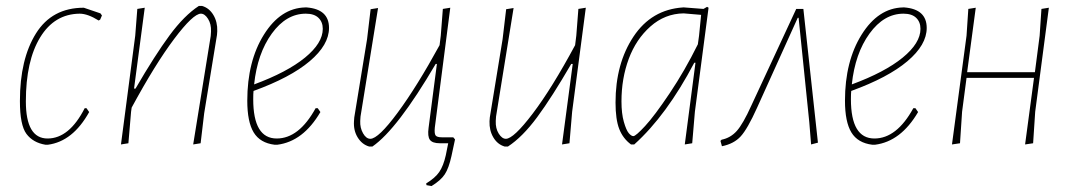

<svg xmlns="http://www.w3.org/2000/svg" viewBox="-20 -482 3607 646"><path d="M262 -456 318 -437 323 -430 317 -416 312 -413Q275 -436 248 -436Q163 -435 115 -356Q67 -277 67 -141Q67 -16 140 -16Q213 -16 265 -118H271L280 -105Q225 -6 141 5H133Q91 -2 69 -31.5Q47 -61 47 -142Q47 -283 101 -369.5Q155 -456 262 -456Z M387 4 435 -362 442 -452 467 -456 431 -184H436Q501 -296 550.5 -363Q600 -430 649 -462H660Q684 -455 698 -431.5Q712 -408 711 -377L710 -364L667 -101L655 0L630 4L689 -361L690 -376Q691 -401 680 -418.5Q669 -436 656 -436Q630 -436 566 -351Q502 -266 423 -120L421 -106L412 0Z M1058 -105Q1000 -6 913 5H904Q855 -1 833.5 -36.5Q812 -72 812 -143Q812 -276 868 -365.5Q924 -455 1007 -457H1012Q1087 -451 1087 -388Q1087 -331 1022 -276Q957 -221 833 -176Q832 -167 832 -148Q832 -16 911 -16Q986 -16 1042 -118H1049ZM1009 -436Q943 -436 894.5 -369Q846 -302 835 -198Q946 -239 1006 -288Q1066 -337 1066 -385Q1066 -408 1051.5 -422Q1037 -436 1009 -436Z M1222 11Q1198 4 1183.5 -19.5Q1169 -43 1171 -74L1172 -87L1215 -350L1227 -451L1252 -455L1193 -90L1192 -75Q1191 -52 1201.5 -33.5Q1212 -15 1226 -15Q1253 -15 1318 -103Q1383 -191 1459 -330L1463 -362L1470 -452L1495 -456L1443 -53Q1441 -33 1445.5 -26.5Q1450 -20 1467 -20H1505L1511 -13L1499 43Q1490 84 1476.5 104.5Q1463 125 1432 144L1415 141L1414 135Q1444 117 1458 96.5Q1472 76 1480 40L1488 0H1460Q1435 0 1426.5 -11.5Q1418 -23 1422 -52L1450 -267H1446Q1317 -47 1233 11Z M1708 -455 1649 -90 1648 -75Q1647 -50 1658 -32.5Q1669 -15 1682 -15Q1708 -15 1772.5 -100Q1837 -185 1915 -330L1919 -362L1926 -452L1951 -456L1905 -106L1896 0L1871 4L1907 -267H1902Q1837 -155 1787.5 -88Q1738 -21 1689 11H1678Q1654 4 1640 -19.5Q1626 -43 1627 -74L1628 -87L1671 -350L1683 -451Z M2278 -457H2282L2347 -452L2359 -459L2364 -456L2318 -106L2309 0L2284 4L2320 -271H2316Q2223 -94 2114 4H2103Q2076 -16 2063.5 -48Q2051 -80 2051 -137Q2051 -268 2111.5 -359Q2172 -450 2278 -457ZM2071 -141Q2071 -100 2079 -72Q2087 -44 2095.5 -34Q2104 -24 2111 -24Q2119 -24 2150.5 -58Q2182 -92 2233 -168Q2284 -244 2328 -333L2332 -362L2339 -432L2280 -437Q2217 -436 2168.5 -393Q2120 -350 2095.5 -284Q2071 -218 2071 -141Z M2659 -452H2683L2732 -2L2709 4L2703 -70L2667 -422H2664L2527 -119Q2495 -48 2472 -23Q2449 2 2409 10L2404 -8L2408 -12Q2438 -18 2459 -41.5Q2480 -65 2508 -127Z M3069 -105Q3011 -6 2924 5H2915Q2866 -1 2844.5 -36.5Q2823 -72 2823 -143Q2823 -276 2879 -365.5Q2935 -455 3018 -457H3023Q3098 -451 3098 -388Q3098 -331 3033 -276Q2968 -221 2844 -176Q2843 -167 2843 -148Q2843 -16 2922 -16Q2997 -16 3053 -118H3060ZM3020 -436Q2954 -436 2905.5 -369Q2857 -302 2846 -198Q2957 -239 3017 -288Q3077 -337 3077 -385Q3077 -408 3062.5 -422Q3048 -436 3020 -436Z M3263 -456 3234 -239H3462L3478 -362L3484 -452L3509 -456L3463 -106L3456 0L3429 4L3459 -220H3232L3217 -106L3210 0L3183 4L3232 -362L3238 -452Z"/></svg>

Font: Alegreya Sans SC Thin
Style: Italic
Weight: 100
Italic angle: -7°
Designer: Juan Pablo del Peral
Foundry: Huerta Tipografica
Version: Version 2.007